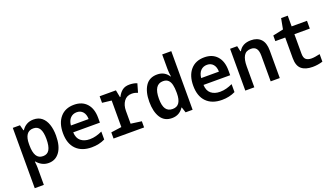

<svg xmlns="http://www.w3.org/2000/svg" viewBox="-78 -1429 4097 2339"><g transform="rotate(-20 1970.5 -260.0)"><path d="M59 240V-542H152L171 -470H177Q202 -509 240.5 -530.5Q279 -552 329 -552Q394 -552 436.5 -517Q479 -482 500.5 -419.5Q522 -357 522 -274Q522 -138 469 -64Q416 10 326 10Q279 10 241 -10.5Q203 -31 177 -63H171Q174 -39 175.5 -19Q177 1 177 16V240ZM290 -92Q346 -92 372 -137Q398 -182 398 -275Q398 -364 372 -407.5Q346 -451 290 -451Q233 -451 205 -409.5Q177 -368 177 -290V-273Q177 -184 204 -138Q231 -92 290 -92Z M884 10Q755 10 683 -63Q611 -136 611 -271Q611 -402 675.5 -477Q740 -552 854 -552Q959 -552 1018.5 -486Q1078 -420 1078 -302V-239H732Q735 -163 779.5 -127Q824 -91 895 -91Q938 -91 978 -102Q1018 -113 1057 -131V-28Q980 10 884 10ZM964 -327Q963 -388 933.5 -421.5Q904 -455 855 -455Q805 -455 772.5 -422Q740 -389 734 -327Z M1168 0V-80L1305 -99V-443L1185 -457V-542H1396L1414 -448H1420Q1444 -496 1479.5 -524Q1515 -552 1573 -552Q1596 -552 1621.5 -548Q1647 -544 1671 -534L1639 -422Q1623 -429 1603 -433.5Q1583 -438 1562 -438Q1496 -438 1460.5 -388.5Q1425 -339 1425 -266V-99L1564 -80V0Z M1924 10Q1827 10 1778.5 -66.5Q1730 -143 1730 -271Q1730 -399 1780 -475.5Q1830 -552 1932 -552Q1983 -552 2019.5 -531Q2056 -510 2079 -473H2084Q2075 -522 2075 -573V-760H2193V0H2102L2079 -71H2074Q2050 -33 2012.5 -11.5Q1975 10 1924 10ZM1969 -92Q2028 -92 2055 -134Q2082 -176 2082 -252V-269Q2082 -323 2072.5 -364Q2063 -405 2039 -428Q2015 -451 1972 -451Q1853 -451 1853 -266Q1853 -176 1881.5 -134Q1910 -92 1969 -92Z M2573 10Q2444 10 2372 -63Q2300 -136 2300 -271Q2300 -402 2364.5 -477Q2429 -552 2543 -552Q2648 -552 2707.5 -486Q2767 -420 2767 -302V-239H2421Q2424 -163 2468.5 -127Q2513 -91 2584 -91Q2627 -91 2667 -102Q2707 -113 2746 -131V-28Q2669 10 2573 10ZM2653 -327Q2652 -388 2622.5 -421.5Q2593 -455 2544 -455Q2494 -455 2461.5 -422Q2429 -389 2423 -327Z M2876 0V-542H2968L2984 -470H2990Q3036 -553 3149 -553Q3231 -553 3277 -504.5Q3323 -456 3323 -357V0H3205V-332Q3205 -396 3182.5 -425.5Q3160 -455 3113 -455Q3049 -455 3021 -407.5Q2993 -360 2993 -271V0Z M3748 10Q3654 10 3604 -32.5Q3554 -75 3554 -174V-441H3426V-514L3562 -543L3588 -681H3674V-542H3873V-441H3673V-189Q3673 -134 3698 -113Q3723 -92 3770 -92Q3793 -92 3820 -96.5Q3847 -101 3879 -108V-10Q3814 10 3748 10Z"/></g></svg>

Font: Noto Sans Mono SemiCondensed SemiBold
Style: Regular
Weight: 600
Width: 4
Designer: Monotype Design Team
Foundry: Monotype Imaging Inc.
Version: Version 2.014; ttfautohint (v1.8.4.7-5d5b)